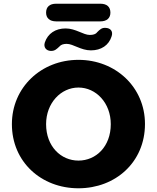

<svg xmlns="http://www.w3.org/2000/svg" viewBox="-20 -1002 844 1033"><path d="M402 11C602 11 760 -130 760 -335C760 -533 602 -680 402 -680C202 -680 44 -532 44 -334C44 -131 202 11 402 11ZM402 -138C308 -138 228 -214 228 -334C228 -448 308 -531 402 -531C497 -531 576 -448 576 -334C576 -214 497 -138 402 -138ZM282 -887H520C555 -887 574 -905 574 -934C574 -965 555 -982 520 -982H282C247 -982 228 -965 228 -934C228 -905 247 -887 282 -887ZM253 -728C275 -727 286 -739 300 -752C308 -762 322 -766 339 -766C374 -766 415 -731 469 -731C524 -731 566 -758 581 -808C589 -834 574 -851 549 -852C528 -854 517 -843 502 -828C495 -818 481 -814 463 -814C428 -814 387 -849 333 -849C279 -849 237 -822 221 -773C213 -747 229 -729 253 -728Z"/></svg>

Font: SN Pro Heavy
Style: Regular
Weight: 800
Designer: Tobias Whetton
Foundry: Supernotes
Version: Version 1.001;Glyphs 3.2 (3249)